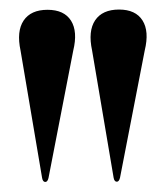

<svg xmlns="http://www.w3.org/2000/svg" viewBox="-20 -814 338 392"><path d="M218.5 -443Q213.5 -443 212 -451L168 -711Q159.5 -750.5 174.2 -772.5Q189 -794.5 223 -794.5Q257 -794.5 271 -772.2Q285 -750 275.5 -711L225 -451Q223 -443 218.5 -443ZM72.5 -442.5Q67.5 -442.5 66 -450.5L22 -710.5Q13.5 -750 28.2 -772Q43 -794 77 -794Q111 -794 125 -771.8Q139 -749.5 129.5 -710.5L79 -450.5Q77 -442.5 72.5 -442.5Z"/></svg>

Font: Fraunces 144pt SemiBold
Style: Regular
Weight: 600
Version: Version 1.000;[0bf87f6ff]